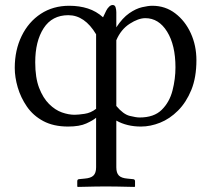

<svg xmlns="http://www.w3.org/2000/svg" viewBox="-20 -488 833 756"><path d="M438 170.9Q438 192.9 448 203.1Q458 213.4 482.4 215.3L502.4 217.3Q511.7 217.3 511.7 225.6V246.1L509.8 248Q509.8 248 489.5 247.6Q469.2 247.1 442.9 246.6Q416.5 246.1 395.5 246.1Q377.4 246.1 351.6 246.6Q325.7 247.1 305.9 247.6Q286.1 248 286.1 248L284.2 246.1V225.6Q284.2 217.3 292.5 217.3L312.5 215.3Q337.9 213.4 348.1 203.1Q358.4 192.9 358.4 170.9V-24.4Q346.7 -14.2 320.1 -2Q293.5 10.3 248 10.3Q190.9 10.3 150.6 -11.2Q110.4 -32.7 85.9 -68.4Q61.5 -104 49.8 -144Q38.1 -184.1 38.1 -220.7Q38.1 -290.5 65.2 -346.2Q92.3 -401.9 140.6 -433.6Q189 -465.3 252.9 -465.3Q292.5 -465.3 325.9 -454.6Q359.4 -443.8 385.7 -419.9L398.4 -446.3Q402.8 -455.1 409.7 -461.7Q416.5 -468.3 423.8 -468.3Q432.6 -468.3 435.3 -458.7Q438 -449.2 438 -439.9V-380.4Q462.4 -417.5 488.8 -435.8Q515.1 -454.1 539.6 -459.7Q564 -465.3 579.6 -465.3Q630.9 -465.3 669.9 -435.5Q709 -405.8 731.2 -357.2Q753.4 -308.6 753.4 -251Q753.4 -183.1 733.4 -134Q713.4 -85 680.9 -52.5Q648.4 -20 610.4 -4.9Q572.3 10.3 535.2 10.3Q479.5 10.3 438 -13.2ZM249 -428.2Q185.1 -428.2 151.9 -377Q118.7 -325.7 118.7 -242.7Q118.7 -182.1 134 -142.1Q149.4 -102.1 173.3 -78.4Q197.3 -54.7 223.6 -45.4Q250 -36.1 273.4 -36.1Q288.1 -36.1 313 -39.8Q337.9 -43.5 358.4 -59.6V-353Q313.5 -428.2 249 -428.2ZM552.2 -416.5Q524.9 -416.5 490.5 -394.3Q456.1 -372.1 438 -329.6V-70.8Q465.3 -38.1 490.7 -31.7Q516.1 -25.4 529.8 -25.4Q586.4 -25.4 616.9 -55.7Q647.5 -85.9 659.2 -131.6Q670.9 -177.2 670.9 -222.7Q670.9 -310.5 637.9 -363.5Q605 -416.5 552.2 -416.5Z"/></svg>

Font: Kurinto Seri
Style: Regular
Weight: 400
Designer: Kurinto was developed by Clint Goss from a range of fonts that are compatible with the SIL Open Font License Version 1.1
Foundry: Clinton F. Goss
Version: Version 2.196; July 25, 2020